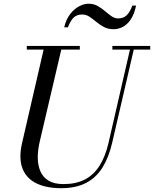

<svg xmlns="http://www.w3.org/2000/svg" viewBox="-20 -997 828 1032"><path d="M309 14.5Q227.5 14.5 173.8 -12.5Q120 -39.5 100 -93.8Q80 -148 99 -230L219 -750H314L194.5 -240Q183 -193 183 -151.2Q183 -109.5 196.8 -77Q210.5 -44.5 241 -26Q271.5 -7.5 321.5 -7.5Q388.5 -7.5 436.2 -32.2Q484 -57 515.2 -106.5Q546.5 -156 563.5 -230L683 -750H703.5L583 -230Q565 -151.5 531 -96.8Q497 -42 442.5 -13.8Q388 14.5 309 14.5ZM124 -730.5V-750H409V-730.5ZM584 -730.5V-750H787.5V-730.5ZM591 -840Q560.5 -840 538.2 -852Q516 -864 497.5 -879.5Q479 -895 461 -907Q443 -919 421.5 -919Q393 -919 376 -902.8Q359 -886.5 345 -850H325Q335 -892.5 356.8 -920.8Q378.5 -949 405 -963Q431.5 -977 456 -977Q483.5 -977 504.8 -965Q526 -953 544 -937.5Q562 -922 579 -910Q596 -898 615 -898Q643.5 -898 661 -915Q678.5 -932 691.5 -967H711.5Q701.5 -919.5 682.2 -891.8Q663 -864 639.2 -852Q615.5 -840 591 -840Z"/></svg>

Font: Bodoni Moda 11pt
Style: Italic
Weight: 400
Italic angle: -13°
Version: Version 2.004